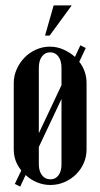

<svg xmlns="http://www.w3.org/2000/svg" viewBox="-20 -677 371 712"><path d="M59 -45Q31 -79 31 -123V-369Q31 -396 42 -420.5Q53 -445 71 -463.5Q89 -482 113.5 -493Q138 -504 165 -504Q191 -504 215 -493.5Q239 -483 258 -466L278 -509L298 -499L274 -448Q301 -413 301 -369V-123Q301 -96 290.5 -72Q280 -48 261.5 -30Q243 -12 218.5 -1.5Q194 9 167 9Q141 9 117 -1Q93 -11 75 -28L55 15L35 5ZM166 -483Q147 -483 135.5 -467.5Q124 -452 124 -426V-183L208 -361V-426Q208 -452 196.5 -467.5Q185 -483 166 -483ZM124 -67Q124 -43 135.5 -27.5Q147 -12 167 -12Q186 -12 197 -27Q208 -42 208 -67V-310L124 -132ZM147 -545 179 -657H246L164 -545Z"/></svg>

Font: Moniqa Narrow Heading
Style: Bold
Weight: 700
Width: 4
Designer: Rajesh Rajput
Foundry: Rajesh Rajput
Version: Version 1.000